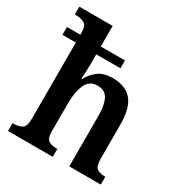

<svg xmlns="http://www.w3.org/2000/svg" viewBox="-176 -889 963 1018"><g transform="rotate(30 305.0 -380.0)"><path d="M18 0V-48H24Q54 -48 74.5 -60Q95 -72 95 -118V-586H13V-634H95V-648Q95 -690 73.5 -701Q52 -712 26 -712H16V-760H220V-634H368V-586H220V-523Q220 -498 218.5 -472Q217 -446 216 -436H221Q240 -473 273 -497Q306 -521 360 -521Q438 -521 477.5 -475Q517 -429 517 -327V-119Q517 -73 534 -60.5Q551 -48 582 -48H586V0H393V-310Q393 -375 374.5 -410.5Q356 -446 310 -446Q260 -446 240 -400.5Q220 -355 220 -288V-114Q220 -71 239 -59.5Q258 -48 289 -48H292V0Z"/></g></svg>

Font: Noto Serif Georgian SemiCondensed SemiBold
Style: Regular
Weight: 600
Width: 4
Designer: Monotype Design Team, Akaki Razmadze
Foundry: Google LLC
Version: Version 2.003; ttfautohint (v1.8.4.7-5d5b)